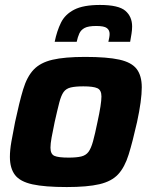

<svg xmlns="http://www.w3.org/2000/svg" viewBox="-20 -748 613 776"><path d="M250 8Q161 8 111 -3Q61 -14 40.5 -41Q20 -68 20 -114Q20 -141 26 -175.5Q32 -210 41 -255Q58 -335 73.5 -386.5Q89 -438 116 -466.5Q143 -495 192 -506.5Q241 -518 324 -518Q413 -518 462.5 -507Q512 -496 532.5 -469Q553 -442 553 -395Q553 -343 534 -255Q516 -175 500 -123.5Q484 -72 457.5 -43.5Q431 -15 382 -3.5Q333 8 250 8ZM257 -111Q289 -111 308 -115.5Q327 -120 337.5 -134Q348 -148 356 -177Q364 -206 374 -255Q390 -328 390 -358Q390 -384 373.5 -391.5Q357 -399 317 -399Q285 -399 266 -394.5Q247 -390 237 -376Q227 -362 219.5 -333Q212 -304 201 -255Q193 -217 188.5 -192Q184 -167 184 -151Q184 -125 200 -118Q216 -111 257 -111ZM201 -579Q210 -623 226.5 -656.5Q243 -690 280 -709Q317 -728 384 -728Q459 -728 486.5 -704.5Q514 -681 514 -641Q514 -627 511.5 -611.5Q509 -596 506 -579H418Q420 -588 421.5 -596Q423 -604 423 -611Q423 -626 412 -634.5Q401 -643 369 -643Q337 -643 322 -635Q307 -627 300.5 -612.5Q294 -598 290 -579Z"/></svg>

Font: Saira
Style: Bold Italic
Weight: 700
Italic angle: -12°
Designer: Hector Gatti with collaboration of the Omnibus-Type team
Foundry: Omnibus-Type
Version: Version 1.100; ttfautohint (v1.8.3)